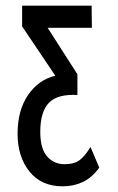

<svg xmlns="http://www.w3.org/2000/svg" viewBox="-20 -643 415 677"><path d="M201 14Q126 14 84 -38Q42 -90 42 -172Q42 -254 79 -308Q116 -362 175 -376L58 -550V-623H303L304 -545H148L253 -381V-308Q183 -312 152.5 -280.5Q122 -249 122 -178Q122 -119 146 -91.5Q170 -64 208 -64Q242 -64 261.5 -79Q281 -94 299 -125L330 -52Q305 -17 272.5 -1.5Q240 14 201 14Z"/></svg>

Font: Inconsolata Condensed SemiBold
Style: Regular
Weight: 600
Width: 3
Monospace: yes
Designer: Raph Levien, Cyreal, Brenton Simpson
Foundry: Raph Levien, Cyreal, Google
Version: Version 3.100; ttfautohint (v1.8.4.7-5d5b)